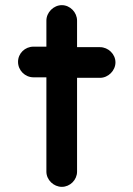

<svg xmlns="http://www.w3.org/2000/svg" viewBox="-20 -674 517 745"><path d="M160 -594V-493H110C77 -493 50 -467 50 -434C50 -401 77 -374 110 -374H160V-8C160 24 188 51 220 51C252 51 279 24 279 -8V-372H368C400 -372 428 -400 428 -432C428 -464 400 -491 368 -491H279V-594C279 -626 252 -654 220 -654C188 -654 160 -626 160 -594Z"/></svg>

Font: Electronic
Style: Nord
Weight: 900
Version: Version 1.011